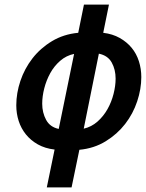

<svg xmlns="http://www.w3.org/2000/svg" viewBox="-20 -645 636 837"><path d="M484 -302Q484 -342 467 -372.5Q450 -403 411 -411L345 -84Q379 -92 405 -115Q431 -138 448.5 -169Q466 -200 475 -235.5Q484 -271 484 -302ZM236 -83 303 -410Q269 -403 242.5 -380Q216 -357 199 -326Q182 -295 173 -260Q164 -225 164 -193Q164 -154 181 -122.5Q198 -91 236 -83ZM218 7Q176 2 145 -15.5Q114 -33 93 -59Q72 -85 61.5 -117.5Q51 -150 51 -186Q51 -239 69 -292.5Q87 -346 121.5 -390.5Q156 -435 206.5 -465.5Q257 -496 321 -502L346 -625H455L430 -502Q471 -497 502 -479.5Q533 -462 554 -436.5Q575 -411 585.5 -378Q596 -345 596 -309Q596 -257 578 -203Q560 -149 525.5 -104.5Q491 -60 440.5 -29Q390 2 326 8L292 172H184Z"/></svg>

Font: Codetta
Style: Bold Italic
Weight: 700
Italic angle: -11°
Designer: Ulrich Proeller
Foundry: PROSA GmbH
Version: Version 2.00;September 29, 2018;FontCreator 11.5.0.2427 64-b